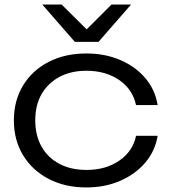

<svg xmlns="http://www.w3.org/2000/svg" viewBox="-20 -811 747 844"><path d="M673 -214Q662 -147 618.5 -96Q575 -45 508 -16Q441 13 360 13Q266 13 194 -24.5Q122 -62 81.5 -128.5Q41 -195 41 -282Q41 -369 81.5 -435.5Q122 -502 194 -539Q266 -576 360 -576Q441 -576 508 -547.5Q575 -519 618.5 -468Q662 -417 673 -349H578Q563 -419 503.5 -459.5Q444 -500 360 -500Q292 -500 241.5 -473Q191 -446 163 -397.5Q135 -349 135 -282Q135 -215 163 -166Q191 -117 241.5 -90.5Q292 -64 360 -64Q445 -64 504.5 -105Q564 -146 578 -214ZM413 -627H309L166 -791H251L379 -664H343L470 -791H556Z"/></svg>

Font: Unbounded Light
Style: Regular
Weight: 300
Designer: Luke Prowse, Jean-Baptiste Morizot, Fátima Lázaro, Florian Runge
Foundry: NaN
Version: Version 1.700